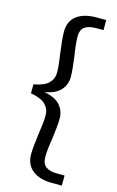

<svg xmlns="http://www.w3.org/2000/svg" viewBox="-135 -854 615 1008"><g transform="rotate(15 172.5 -350.0)"><path d="M112.3 -18Q112.3 -41 115.6 -71.5Q119 -102 122.8 -131.2Q127 -158.5 130 -185.7Q133.1 -212.9 133.1 -234.9Q133.1 -269 109.4 -292.6Q85.8 -316.3 29 -326.1V-375.2Q85.8 -385 109.4 -408.6Q133.1 -432.3 133.1 -466.1Q133.1 -488.1 130 -515.8Q127 -543.5 122.8 -570.8Q119 -599.3 115.6 -630.1Q112.3 -661 112.3 -683.8Q112.3 -741.3 151.1 -770.6Q190 -800 258 -800H310.9V-745.2H272.4Q230.1 -745.2 209.1 -729.8Q188 -714.4 188 -678.5Q188 -657.5 190.9 -630Q193.8 -602.5 198.8 -573Q202.3 -545.3 205.5 -515.5Q208.8 -485.8 208.8 -463.6Q208.8 -420.5 181.5 -390.8Q154.3 -361 98.3 -351.3V-350Q154.3 -340.2 181.5 -310.1Q208.8 -280 208.8 -236.4Q208.8 -214.2 205.5 -184.5Q202.3 -154.7 198.8 -127Q193.8 -98 190.9 -71.2Q188 -44.5 188 -22.5Q188 13.6 209.2 29.4Q230.4 45.2 272.4 45.2H310.9V100H258Q190.2 100 151.3 69.6Q112.3 39.3 112.3 -18Z"/></g></svg>

Font: AF Albert Sans Medium
Style: Regular
Weight: 500
Designer: Andreas Rasmussen
Foundry: a.Foundry
Version: Version 1.300;Glyphs 3.2 (3231)